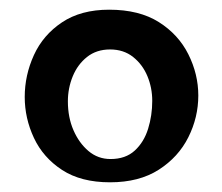

<svg xmlns="http://www.w3.org/2000/svg" viewBox="-20 -779 458 396"><path d="M207 -403Q147 -403 108 -428.5Q69 -454 50 -494.5Q31 -535 31 -579Q31 -624 50 -665.5Q69 -707 108 -733Q147 -759 205 -759Q267 -759 307.5 -733.5Q348 -708 368.5 -667Q389 -626 389 -582Q389 -537 368.5 -496Q348 -455 307.5 -429Q267 -403 207 -403ZM208 -451Q239 -451 258 -468.5Q277 -486 285.5 -513.5Q294 -541 294 -571Q294 -598 284 -622Q274 -646 254.5 -661.5Q235 -677 207 -677Q179 -677 159.5 -661.5Q140 -646 130 -621.5Q120 -597 120 -570Q120 -537 131.5 -510.5Q143 -484 162.5 -467.5Q182 -451 208 -451Z"/></svg>

Font: Marhey Light
Style: Regular
Weight: 400
Version: Version 1.000